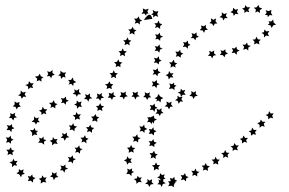

<svg xmlns="http://www.w3.org/2000/svg" viewBox="-20 -604 1195 795"><path d="M611 -526Q608 -536 604 -541Q600 -543 598 -543Q591 -543 577 -523Q575 -521 575 -521ZM1155 -187ZM617 -126 619 -114 630 -109 619 -104 617 -92 610 -100 608 -90 601 -99 597 -98 598 -99 589 -98 595 -108 590 -119 599 -117 597 -120 605 -118 611 -124V-120ZM1101 -134 1113 -135 1107 -125 1111 -114 1100 -117 1091 -110 1090 -122 1080 -128 1091 -132 1094 -144ZM1067 -100H1079L1072 -91L1076 -79L1065 -83L1055 -75V-87L1045 -94L1056 -98L1060 -109ZM1031 -66H1043L1036 -57L1040 -46L1029 -49L1019 -42V-54L1010 -61L1021 -64L1024 -76ZM995 -33H1007L999 -24L1003 -13L992 -17L982 -10V-22L973 -29L984 -32L988 -43ZM957 -2H969L961 8L965 19L953 15L943 21L944 9L935 2L947 -1L951 -12ZM918 28 930 29 922 37 925 49 914 44 904 50 905 38 896 30 908 28 912 17ZM878 56 890 57 882 66 884 78 873 72 863 77 865 66 856 57 868 56 873 45ZM837 82 849 84 840 92 841 104 831 98 820 102 823 91 815 82 827 81 832 71ZM794 105 806 108 796 115 797 127 787 120 776 124 779 113 772 103 784 104 790 94ZM750 125 761 129 751 135 750 147 741 139 729 142 734 131 728 121 739 122 746 113ZM703 139 714 145 703 150 708 151 702 157 701 162 699 160 701 171 690 165 676 167 682 157 676 146 685 147 687 144 683 133 694 136 702 128ZM656 148 666 155 654 158 650 170 644 160 632 159 639 150 636 139 645 143 643 136 631 131 641 125 643 113 651 121 662 118 658 129 665 137 656 138ZM608 150 616 158 604 160 598 170 593 159 581 157 591 149 590 137 599 144 610 138ZM561 141 567 151 555 149 545 157 544 145 534 137 546 135 550 124 556 132 567 130ZM525 113 524 125 515 116 503 117 509 106 507 94 517 99 527 93 526 104 535 108ZM514 69 506 78 504 66 493 60 504 55 507 43 514 53 526 52 520 61 526 71ZM523 23 513 29 514 17 506 8 518 6 523 -4 528 7 540 9 531 17 534 28ZM543 -21 532 -17 535 -29 528 -38H540L548 -48L551 -36L562 -32L552 -26V-14ZM569 -62 558 -59 563 -70 557 -81 569 -79 577 -88 579 -76 590 -70 579 -65 578 -54ZM636 -133H624L631 -142L628 -154L639 -149L649 -156L648 -144L657 -136L646 -134L642 -123ZM674 -162 662 -163 671 -172 669 -184 680 -178 691 -183 688 -172 696 -163 685 -162 680 -151ZM716 -186 705 -189 715 -196V-208L724 -201L736 -204L731 -193L738 -183L726 -184L720 -174ZM790 -215 799 -207 787 -205 782 -194 776 -205 764 -207 773 -215 772 -227 782 -221 792 -227ZM742 -221 749 -211 737 -212 729 -203 727 -215 716 -221 727 -225 729 -237 736 -229 747 -232ZM702 -243 703 -231 693 -238 680 -235 685 -247 681 -259 692 -255 701 -262V-252L711 -250ZM686 -284 679 -275 676 -287 666 -293 677 -298 680 -310 687 -300 699 -301 692 -292 698 -283ZM697 -330 686 -324 688 -336 680 -346H692L699 -357L703 -345L714 -342L705 -335L707 -324ZM719 -372 708 -369 712 -380 706 -391 718 -389 726 -398 728 -387 739 -382 729 -376 728 -365ZM749 -411 737 -409 743 -420 738 -430 749 -428 758 -436 759 -424 769 -418 759 -414 757 -402ZM782 -446H770L777 -455L773 -467L785 -463L794 -470V-458L804 -451L792 -448L789 -437ZM819 -478 807 -479 815 -488 812 -499 823 -495 833 -501 832 -489 841 -481 829 -479 825 -468ZM858 -506 847 -508 855 -516 853 -528 864 -522 875 -528 872 -516 880 -507 869 -506 864 -496ZM901 -530 889 -533 899 -541 898 -553 908 -546 919 -550 915 -538 923 -529H911L905 -519ZM945 -549 934 -554 944 -560 945 -572 954 -564 966 -566 961 -555 967 -545 955 -547 948 -538ZM992 -562 982 -568 993 -572 996 -583 1003 -574H1016L1008 -564L1012 -553L1001 -557L992 -550ZM1040 -564 1031 -572 1043 -574 1050 -584 1054 -573 1066 -569 1056 -562V-550L1047 -557L1037 -552ZM1084 -551 1080 -562 1092 -558 1104 -563 1102 -551 1108 -540 1097 -542 1089 -533 1087 -542H1077ZM1103 -515 1111 -523 1113 -511 1123 -502 1111 -499 1105 -488 1100 -499 1089 -501 1096 -508 1092 -516ZM1083 -474 1095 -476 1089 -465 1094 -454 1082 -457 1073 -449V-461L1063 -468L1073 -471L1075 -482ZM1048 -441 1060 -440 1052 -432 1054 -420 1043 -425 1032 -420 1034 -431 1026 -440 1037 -441 1042 -452ZM1006 -417 1018 -414 1008 -407V-395L999 -402L987 -398L991 -410L984 -419H996L1003 -428ZM961 -400 972 -395 961 -389 960 -377 951 -386 939 -384 945 -394 940 -405 951 -403 959 -411ZM914 -389 924 -382 913 -378 910 -367 902 -376H890L897 -385L893 -396L904 -393L913 -400ZM866 -383 875 -376 863 -373 859 -362 853 -372 841 -373 849 -382 846 -394 857 -389 867 -395ZM646 -192 645 -180 636 -188 626 -184 631 -193 620 -197 631 -203 636 -215 643 -205 656 -198ZM598 -210 606 -201 595 -200 589 -190 584 -201 573 -202 581 -211 579 -222 590 -217 601 -222ZM549 -213 558 -205 546 -203 541 -192 535 -203 524 -204 532 -212 529 -224 540 -219 551 -225ZM500 -213 509 -205 497 -203 493 -192 487 -202 475 -203 482 -212 479 -223 491 -219 501 -225ZM450 -211 460 -204 448 -201 444 -190 438 -199 426 -200 433 -209 430 -220 441 -216 451 -223ZM401 -207 411 -200 399 -197 395 -186 389 -196H377L384 -205L381 -217L392 -212L402 -219ZM352 -205 362 -197 350 -195 346 -183 340 -193 328 -194 336 -203 332 -214 343 -210 353 -217ZM254 -192 265 -187 254 -182 252 -170 244 -179 233 -177 238 -187 232 -198 244 -196 253 -204ZM207 -177 218 -173 209 -167V-155L199 -162L189 -157L192 -169L183 -178L196 -179L203 -189ZM163 -152 176 -151 168 -142 172 -131 161 -135 152 -128 151 -140 141 -146 153 -150 157 -162ZM130 -114 141 -118 137 -107 145 -98H134L129 -88L123 -98L111 -99L121 -109V-122ZM117 -65 124 -74 127 -63 138 -62 130 -55 134 -45 122 -47 113 -40V-54L104 -66ZM145 -22 142 -34 152 -30 160 -39 161 -27 172 -24 162 -17 163 -5 152 -13H138ZM196 -14 186 -21 197 -25 199 -36 207 -27 218 -29 213 -19 219 -8 206 -10 195 -2ZM243 -32 231 -34 240 -42 237 -53 248 -48 257 -55V-43L267 -36L254 -33L248 -21ZM279 -68 268 -65 272 -75 265 -85 277 -84 283 -94 287 -83 299 -80 289 -72 288 -60ZM300 -113 290 -107 291 -119 281 -126 293 -129 296 -140 303 -130 315 -131 308 -121 311 -109ZM308 -163 299 -154 298 -166 287 -171 297 -176 298 -188 307 -180 318 -184 314 -172 319 -161ZM303 -213 298 -203 293 -213 281 -215 290 -223 287 -234 298 -229 308 -236 307 -223 316 -214ZM285 -260 283 -248 275 -257 264 -254 269 -264 262 -273H274L281 -283L285 -271L296 -264ZM248 -294 252 -283 241 -286 233 -277 231 -289 221 -292 230 -299V-311L241 -303L254 -304ZM197 -302 207 -294 196 -291 192 -280 186 -289 174 -288 180 -298 175 -309 187 -306 198 -314ZM149 -288 160 -284 151 -278 152 -266 142 -272 132 -267 134 -278 125 -287 138 -289 145 -299ZM108 -259H120L113 -250L117 -239L106 -242L97 -234L96 -246L85 -252L97 -256L100 -268ZM75 -221 87 -224 82 -213 89 -203 77 -204 70 -195 66 -206 55 -209 65 -216 66 -229ZM50 -178 61 -182 59 -171 66 -162 55 -161 49 -151 44 -162 33 -163 41 -172 40 -184ZM32 -131 43 -137 41 -126 50 -118 39 -116 35 -105 28 -115H17L24 -125L22 -136ZM20 -83 30 -90V-79L40 -73L29 -69L27 -57L19 -66L7 -65L13 -75L9 -87ZM16 -34 24 -42 26 -31 36 -26 26 -20 25 -9 16 -16 5 -13 10 -25 4 -35ZM18 16 25 6 29 17 40 20 31 27 33 39 22 33 11 38 14 26 6 16ZM31 65 35 53 41 63 53 62 46 72 51 82 39 80 30 88V75L19 67ZM58 107V96L67 102L78 97L75 109L83 116L71 119L67 130L60 118L48 114ZM100 136 95 125 106 127 113 118 116 129 127 133 117 140V152L107 144L95 146ZM150 144 141 136 152 133 155 122 162 132 173 130 167 141 172 152 160 149 148 156ZM199 130 187 127 196 120 195 109 205 115 215 109 213 121 222 129 210 131 203 142ZM240 101H228L235 92L230 81L242 84L251 77V89L262 94L250 99L247 111ZM274 65 262 67 267 56 261 46 273 48 281 39 283 51 294 55 283 61 282 73ZM302 25 291 28 296 17 289 7 300 8 308 -2 311 10 322 13 312 20 311 32ZM328 -18 317 -14 321 -25 313 -34H325L332 -44L336 -33L347 -30L337 -23L338 -10ZM352 -61 340 -57 344 -68 336 -77 348 -78 354 -88 358 -77 370 -74 361 -66V-54ZM373 -105 362 -101 365 -112 357 -121 369 -122 375 -132 380 -121 391 -119 382 -111 383 -99ZM394 -150 383 -145 385 -157 377 -165 389 -166 395 -177 400 -166 411 -164 402 -156 404 -144ZM432 -240 421 -235 424 -247 415 -255 427 -257 433 -267 438 -257 449 -255 441 -246 443 -235ZM451 -286 440 -281 442 -292 434 -301 446 -302 451 -313 456 -302 468 -300 459 -292 461 -280ZM469 -331 459 -326 461 -338 452 -346 464 -348 470 -358 475 -347 486 -346 478 -337 479 -326ZM488 -377 477 -372 479 -383 471 -392 483 -393 488 -404 493 -393 505 -391 496 -383 498 -371ZM507 -422 496 -417 498 -429 490 -437 502 -438 508 -449 513 -438 524 -436 515 -428 517 -416ZM527 -467 516 -462 519 -473 511 -482 523 -483 530 -493 534 -482 545 -479 536 -472 537 -460ZM550 -510 538 -506 542 -517 535 -527H547L555 -536L558 -524L569 -520L559 -514V-502ZM578 -548 566 -547 573 -557 571 -569 583 -564 596 -568 590 -557 595 -547 587 -548 585 -539ZM615 -551 612 -563 624 -556 636 -558 631 -546 635 -534 624 -539 614 -532 615 -542 606 -543ZM631 -508 637 -519 641 -507 652 -504 643 -496V-484L633 -492L622 -488L626 -499L619 -508ZM634 -460 641 -469 644 -457 655 -453 644 -447 643 -435 634 -443 623 -441 628 -451 622 -462ZM632 -411 641 -420 642 -408 653 -403 642 -398 640 -386 632 -394 621 -393 626 -403 621 -413ZM629 -362 638 -371 639 -359 649 -353 639 -348 637 -337 628 -345 617 -344 623 -354 617 -365ZM625 -314 633 -322 635 -310 645 -304 634 -299 632 -288 624 -297 612 -295 618 -305 613 -316ZM620 -265 629 -273 630 -261 641 -255 630 -251 628 -239 620 -248 608 -246 614 -256 609 -267ZM612 -167 620 -175 622 -163 632 -158 622 -153 620 -141 612 -150 600 -148 606 -158 600 -169ZM607 -68 615 -77 617 -66 628 -61 618 -55 617 -43 608 -51 596 -49 601 -60 596 -70ZM608 -19 615 -28 618 -17 629 -13 619 -6V5L609 -2L598 1L602 -10L596 -20ZM611 30 618 20 622 32 633 35 624 42 625 54 615 47 604 52 607 40 599 30ZM621 79 626 68 631 79 643 80 635 88 638 99 627 95 617 102 618 89 609 81Z"/></svg>

Font: Santa christmas start
Style: Regular
Weight: 400
Designer: MUHAMMAD YONI
Version: Version 001.000